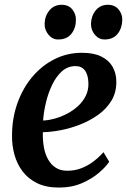

<svg xmlns="http://www.w3.org/2000/svg" viewBox="-20 -792 545 822"><path d="M447.5 -99.5Q434 -78.5 404.2 -52.8Q374.5 -27 331 -8Q287.5 11 232 11Q177.5 11 139 -7.8Q100.5 -26.5 76.5 -58.5Q52.5 -90.5 41.8 -130Q31 -169.5 31.5 -211Q31.5 -285 54.2 -349.2Q77 -413.5 117.5 -462Q158 -510.5 212.5 -538.2Q267 -566 331 -566Q381.5 -566 413.8 -550Q446 -534 461.8 -506.5Q477.5 -479 478 -445Q479 -398 457.8 -362.2Q436.5 -326.5 401 -301Q365.5 -275.5 323.5 -259Q281.5 -242.5 239.2 -234.5Q197 -226.5 163.5 -226Q162.5 -192 167.8 -162.2Q173 -132.5 185.8 -109.8Q198.5 -87 218.8 -74Q239 -61 267.5 -61Q300.5 -61 328.8 -72Q357 -83 380.5 -101Q404 -119 423 -140.5ZM303.5 -509Q270 -509 245.2 -486.8Q220.5 -464.5 203.5 -429.2Q186.5 -394 176.8 -353.5Q167 -313 164.5 -276Q188.5 -277 215.2 -284.5Q242 -292 267.8 -305.5Q293.5 -319 314.2 -338Q335 -357 347.2 -381.8Q359.5 -406.5 358.5 -436.5Q357.5 -472.5 343.2 -490.8Q329 -509 303.5 -509ZM229 -623Q204.5 -623 187.5 -643.5Q170.5 -664 171 -690.5Q172 -724 191.8 -747.8Q211.5 -771.5 244 -771.5Q273.5 -771.5 289.5 -751.8Q305.5 -732 305 -707Q305 -672 285.8 -647.5Q266.5 -623 229 -623ZM427.5 -623Q403 -623 386 -643.5Q369 -664 369.5 -690.5Q370.5 -724 390 -747.8Q409.5 -771.5 442 -771.5Q471 -771.5 487.5 -751.8Q504 -732 503.5 -707Q503 -672 483.8 -647.5Q464.5 -623 427.5 -623Z"/></svg>

Font: Merriweather 28pt SemiBold
Style: Italic
Weight: 600
Italic angle: -7.8°
Version: Version 2.101